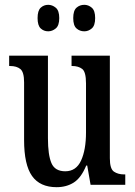

<svg xmlns="http://www.w3.org/2000/svg" viewBox="-20 -767 561 797"><path d="M215 10Q146 10 113 -36.5Q80 -83 80 -186V-425Q80 -468 64.5 -480.5Q49 -493 22 -493H18V-536H179V-193Q179 -124 193.5 -90Q208 -56 251 -56Q296 -56 316.5 -100.5Q337 -145 337 -217V-421Q337 -469 321 -481Q305 -493 280 -493H277V-536H436V-110Q436 -66 453 -54.5Q470 -43 495 -43H500V0H356L342 -80H338Q317 -29 286.5 -9.5Q256 10 215 10ZM330 -637Q311 -637 297.5 -649Q284 -661 284 -692Q284 -723 297.5 -735Q311 -747 330 -747Q347 -747 361 -735Q375 -723 375 -692Q375 -661 361 -649Q347 -637 330 -637ZM180 -637Q162 -637 149 -649Q136 -661 136 -692Q136 -723 149 -735Q162 -747 180 -747Q197 -747 211.5 -735Q226 -723 226 -692Q226 -661 211.5 -649Q197 -637 180 -637Z"/></svg>

Font: Noto Serif Myanmar ExtraCondensed Medium
Style: Regular
Weight: 500
Width: 2
Designer: Ben Mitchell and the Monotype Design Team
Foundry: Monotype Imaging Inc.
Version: Version 2.106; ttfautohint (v1.8.4.7-5d5b)